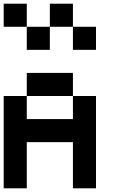

<svg xmlns="http://www.w3.org/2000/svg" viewBox="-20 -1020 665 1040"><path d="M125 -1000V-875H0V-1000ZM250 -875V-1000H375V-875ZM125 -750V-875H250V-750ZM375 -750V-875H500V-750ZM125 -500V-625H375V-500ZM125 0H0V-500H125V-375H375V-500H500V0H375V-250H125Z"/></svg>

Font: Tiny5
Style: Regular
Weight: 400
Designer: Stefan Schmidt
Foundry: Made with Bits'n'Picas by Kreative Software
Version: Version 1.002; ttfautohint (v1.8.4.7-5d5b)